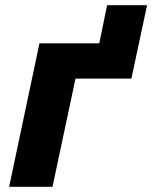

<svg xmlns="http://www.w3.org/2000/svg" viewBox="-20 -715 583 735"><path d="M15 0 131 -549H360L390 -695H543L483 -414H269L181 0Z"/></svg>

Font: Noto Sans ExtraBold
Style: Italic
Weight: 800
Italic angle: -12°
Designer: Monotype Design Team
Foundry: Monotype Imaging Inc.
Version: Version 2.013; ttfautohint (v1.8.4.7-5d5b)